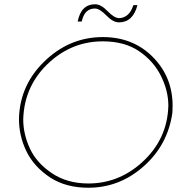

<svg xmlns="http://www.w3.org/2000/svg" viewBox="-20 -878 863 901"><path d="M538 -773Q510.5 -773 479 -805.5Q447.5 -838 425.5 -838Q376.5 -838 363.5 -777H344.5Q360.5 -858 426.5 -858Q453.5 -858 485 -825.5Q516.5 -793 539 -793Q559.5 -793 577.5 -807.2Q595.5 -821.5 606 -854H625Q604 -773 538 -773ZM394.5 3Q290.5 3 217 -44Q140 -94.5 104.5 -167Q69 -239.5 69 -320.5Q73 -487.5 202.5 -603Q315.5 -704 462.5 -704Q605 -704 697.5 -610.2Q790 -516.5 790 -381.5L789 -349.5Q768 -198.5 654.5 -97.8Q541 3 394.5 3ZM394.5 -17Q534.5 -17 643 -113Q766 -222.5 770 -382.5Q770 -451.5 735.5 -521.2Q701 -591 633 -637.5Q565 -684 462.5 -684Q322.5 -684 215.5 -589Q94 -480.5 89 -318.5Q89 -248.5 120.5 -180.8Q152 -113 223.8 -65Q295.5 -17 394.5 -17Z"/></svg>

Font: Argentum Sans Thin
Style: Italic
Weight: 100
Italic angle: -11°
Designer: Julieta Ulanovsky (font), Cristiano Sobral (main changes and remaster)
Foundry: Julieta Ulanovsky (font), Cristiano Sobral (main changes and remaster)
Version: Version 2.007;June 15, 2022;FontCreator 14.0.0.2814 64-bit; 